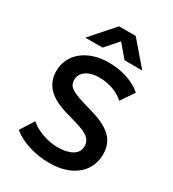

<svg xmlns="http://www.w3.org/2000/svg" viewBox="-224 -1063 1080 1199"><g transform="rotate(30 316.0 -463.5)"><path d="M322 15Q247 15 175.8 -6.8Q104.5 -28.5 55.5 -69L118.5 -167.5Q142.5 -145.5 176 -129.5Q209.5 -113.5 247.2 -104.8Q285 -96 322.5 -96Q385 -96 424 -119.2Q463 -142.5 463 -186.5Q463 -221 436 -244.2Q409 -267.5 336.5 -288L268.5 -307.5Q166 -336.5 120.2 -385.2Q74.5 -434 74.5 -505Q74.5 -551.5 93.5 -590Q112.5 -628.5 147.2 -656.5Q182 -684.5 229.5 -699.5Q277 -714.5 333 -714.5Q406.5 -714.5 469.5 -693.2Q532.5 -672 572.5 -635.5L508 -540Q487 -559.5 458.5 -574Q430 -588.5 397 -596.2Q364 -604 330.5 -604Q291 -604 261.5 -593Q232 -582 215.5 -561.5Q199 -541 199 -511.5Q199 -490 210.2 -474Q221.5 -458 249 -444.8Q276.5 -431.5 325 -417L396 -396Q496.5 -366.5 542.5 -320.2Q588.5 -274 588.5 -200Q588.5 -136.5 556.5 -88Q524.5 -39.5 464.8 -12.2Q405 15 322 15ZM127.5 -775.5 274.5 -942H395L538 -775.5H410.5L332.5 -867L252 -775.5Z"/></g></svg>

Font: Geologica Cursive Medium
Style: Regular
Weight: 500
Designer: Sindre Bremnes, Frode Helland
Foundry: Monokrom Skriftforlag AS
Version: Version 1.010;gftools[0.9.28]